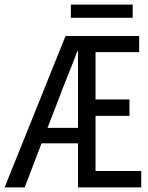

<svg xmlns="http://www.w3.org/2000/svg" viewBox="-21 -812 641 832"><path d="M231 -377 185 -258H317V-590H314Q294 -536 272.5 -483.5Q251 -431 231 -377ZM-1 0 263 -656H582V-586H393V-381H540V-310H393V-71H591V0H317V-191H159L86 0ZM286 -735V-792H554V-735Z"/></svg>

Font: Source Code Pro
Style: Regular
Weight: 400
Monospace: yes
Designer: Paul D. Hunt, Teo Tuominen
Foundry: Adobe Systems Incorporated
Version: Version 2.030;PS 1.000;hotconv 16.6.51;makeotf.lib2.5.65220